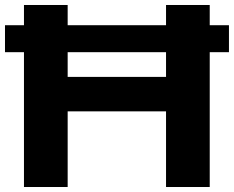

<svg xmlns="http://www.w3.org/2000/svg" viewBox="-42 -749 937 769"><path d="M54 0V-729H229V0ZM623 0V-729H798V0ZM202 -303V-441H649V-303ZM-22 -540V-648H875V-540Z"/></svg>

Font: Mona Sans Expanded
Style: Bold
Weight: 700
Width: 7
Designer: Deni Anggara
Foundry: GitHub
Version: Version 2.000